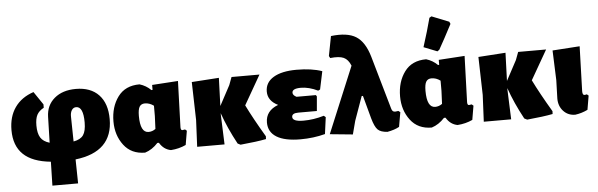

<svg xmlns="http://www.w3.org/2000/svg" viewBox="-56 -977 4242 1362"><g transform="rotate(-5 2065.5 -296.0)"><path d="M279 -304Q281 -386 339 -435Q397 -484 492 -484Q597 -484 655 -423Q713 -362 713 -250Q713 -17 447 14L450 185H267L271 15Q140 2 76 -59.5Q12 -121 12 -232Q12 -328 58 -393.5Q104 -459 191 -488L254 -395V-371Q219 -352 205 -325Q191 -298 191 -250Q191 -194 210 -163.5Q229 -133 274 -120ZM441 -289 444 -114Q494 -123 514 -152Q534 -181 534 -242Q534 -355 483 -355Q463 -355 451.5 -337Q440 -319 441 -289Z M943 9Q845 9 791.5 -61.5Q738 -132 738 -230Q738 -334 790.5 -405.5Q843 -477 945 -477Q992 -463 1026 -429L1034 -430V-465L1219 -477L1208 -148Q1208 -127 1220 -127Q1221 -127 1239 -130L1251 -120L1234 -20Q1185 3 1127 7Q1076 -2 1046 -52H1035Q994 -7 943 9ZM921 -254Q921 -135 980 -135Q1007 -135 1030 -152L1034 -244V-317Q1004 -339 971 -339Q945 -339 933 -320Q921 -301 921 -254Z M1314 0 1323 -190 1316 -461 1510 -474 1503 -274 1579 -416 1600 -472H1799L1679 -263Q1726 -167 1806 -32L1805 -12Q1740 1 1622 12L1602 2Q1539 -114 1501 -223V-210L1509 0Z M2049 11Q1938 11 1880 -24.5Q1822 -60 1822 -128Q1822 -212 1912 -246Q1840 -281 1840 -347Q1840 -412 1899 -447.5Q1958 -483 2063 -483Q2172 -483 2245 -457L2218 -329L2204 -322Q2140 -353 2083 -353Q2021 -353 2021 -323Q2021 -305 2047 -292H2185L2191 -282L2182 -179H2050Q2004 -179 2004 -152Q2004 -119 2082 -119Q2154 -119 2228 -141L2241 -130L2225 -11Q2142 11 2049 11Z M2422 9 2259 -7 2455 -478Q2437 -523 2405 -537.5Q2373 -552 2309 -545L2301 -560L2328 -700Q2445 -714 2507 -675Q2569 -636 2600 -529L2708 -152Q2713 -133 2723.5 -128.5Q2734 -124 2758 -129L2771 -119L2753 -16Q2719 3 2668 12Q2620 9 2599 -12Q2578 -33 2561 -94L2517 -257H2508L2447 -86Z M3035 -768 3050 -777 3173 -728 3180 -712Q3126 -608 3085 -536L3071 -526L2975 -564Q3012 -679 3035 -768ZM2984 9Q2886 9 2832.5 -61.5Q2779 -132 2779 -230Q2779 -334 2831.5 -405.5Q2884 -477 2986 -477Q3033 -463 3067 -429L3075 -430V-465L3260 -477L3249 -148Q3249 -127 3261 -127Q3262 -127 3280 -130L3292 -120L3275 -20Q3226 3 3168 7Q3117 -2 3087 -52H3076Q3035 -7 2984 9ZM2962 -254Q2962 -135 3021 -135Q3048 -135 3071 -152L3075 -244V-317Q3045 -339 3012 -339Q2986 -339 2974 -320Q2962 -301 2962 -254Z M3355 0 3364 -190 3357 -461 3551 -474 3544 -274 3620 -416 3641 -472H3840L3720 -263Q3767 -167 3847 -32L3846 -12Q3781 1 3663 12L3643 2Q3580 -114 3542 -223V-210L3550 0Z M4006 7Q3955 7 3922 -28.5Q3889 -64 3889 -118L3893 -249L3885 -461L4079 -474L4069 -155Q4069 -127 4083 -127Q4090 -127 4100 -130L4112 -120L4095 -20Q4052 1 4006 7Z"/></g></svg>

Font: Alegreya Sans Black
Style: Regular
Weight: 900
Designer: Juan Pablo del Peral
Foundry: Huerta Tipografica
Version: Version 2.007